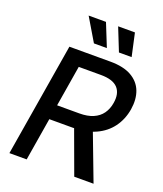

<svg xmlns="http://www.w3.org/2000/svg" viewBox="-168 -1052 981 1159"><g transform="rotate(20 323.0 -472.0)"><path d="M32.7 0 153.3 -727.5H417Q500.5 -727.5 552 -698.5Q603.5 -669.4 623.3 -618.2Q643.1 -566.9 632.3 -499.5Q621.1 -432.1 583.7 -381.3Q546.4 -330.6 484.9 -302.7Q423.3 -274.9 340.3 -274.9H141.6L157.2 -369.6H347.7Q399.9 -369.6 436 -385.3Q472.2 -400.9 493.2 -430.4Q514.2 -460 520.5 -500Q531.2 -563.5 499.3 -597.9Q467.3 -632.3 390.6 -632.3H248L143.6 0ZM449.2 0 328.6 -328.6H448.7L573.2 0ZM446.3 -796.9 387.7 -943.8H495.6L527.8 -796.9ZM285.6 -796.9 198.2 -943.8H309.6L368.7 -796.9Z"/></g></svg>

Font: Inter 18pt Medium
Style: Italic
Weight: 500
Italic angle: -9.3988°
Designer: Rasmus Andersson
Foundry: rsms
Version: Version 4.001;git-66647c0bb